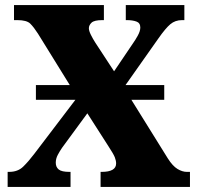

<svg xmlns="http://www.w3.org/2000/svg" viewBox="-20 -734 777 754"><path d="M10 0V-59H16Q50 -59 71 -79.5Q92 -100 114 -129L276 -342H121V-400H254L129 -602Q113 -627 99 -641Q85 -655 48 -655H35V-714H388V-655H382Q350 -655 339.5 -645Q329 -635 329 -623Q329 -613 337 -597Q345 -581 354 -567L428 -454L503 -565Q511 -576 521 -594Q531 -612 531 -626Q531 -644 515.5 -649.5Q500 -655 478 -655H474V-714H704V-655H695Q668 -655 649 -639Q630 -623 602 -583L473 -400H625V-342H496L639 -112Q658 -82 677 -70.5Q696 -59 714 -59H726V0H375V-59H379Q436 -59 436 -92Q436 -103 431 -116Q426 -129 405 -161L323 -289L224 -154Q215 -141 207 -126Q199 -111 199 -95Q199 -78 210.5 -68.5Q222 -59 253 -59H257V0Z"/></svg>

Font: Noto Serif SemiCondensed Black
Style: Regular
Weight: 900
Width: 4
Designer: Monotype Design Team
Foundry: Monotype Imaging Inc.
Version: Version 2.014; ttfautohint (v1.8.4.7-5d5b)